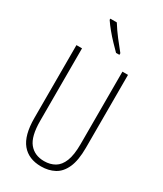

<svg xmlns="http://www.w3.org/2000/svg" viewBox="-234 -1035 961 1132"><g transform="rotate(30 246.5 -469.5)"><path d="M422 -218Q422 -132 399.5 -82Q377 -32 337.5 -11Q298 10 247 10Q162 10 116.5 -45Q71 -100 71 -218V-714H109V-221Q109 -115 145.5 -70.5Q182 -26 247 -26Q288 -26 319 -44Q350 -62 367 -104.5Q384 -147 384 -221V-714H422ZM210 -949Q235 -909 263.5 -872Q292 -835 319 -802V-791H296Q277 -810 252.5 -835.5Q228 -861 205 -889Q182 -917 166 -941V-949Z"/></g></svg>

Font: Noto Sans Lao ExtraCondensed ExtraLight
Style: Regular
Weight: 200
Width: 2
Designer: Monotype Design Team
Foundry: Monotype Imaging Inc.
Version: Version 2.003; ttfautohint (v1.8.4.7-5d5b)